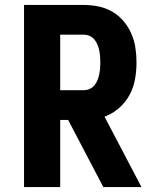

<svg xmlns="http://www.w3.org/2000/svg" viewBox="-20 -755 640 775"><path d="M77 0V-735H318Q348 -735 377.5 -729Q407 -723 433 -708Q459 -693 478.5 -670Q498 -647 510 -619.5Q522 -592 526.5 -562.5Q531 -533 531 -503Q531 -469 525 -435Q519 -401 502.5 -371Q486 -341 460 -318.5Q434 -296 402 -284L551 0H397L255 -271H223V0ZM223 -391H318Q331 -391 342 -396Q353 -401 361 -410.5Q369 -420 373.5 -431.5Q378 -443 380.5 -455Q383 -467 384 -479Q385 -491 385 -503Q385 -515 384 -527.5Q383 -540 380.5 -551.5Q378 -563 373.5 -574.5Q369 -586 361 -595.5Q353 -605 342 -610Q331 -615 318 -615H223Z"/></svg>

Font: Iosevka SS04 Heavy Extended
Style: Regular
Weight: 900
Width: 7
Monospace: yes
Designer: Belleve Invis
Foundry: Belleve Invis
Version: Version 19.0.0; ttfautohint (v1.8.4)